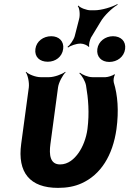

<svg xmlns="http://www.w3.org/2000/svg" viewBox="-20 -903 629 933"><path d="M262 10C305 10 343 3 376 -12C470 -54 528 -148 546 -276C558 -365 552 -440 533 -502C530 -512 533 -533 539 -540L536 -542C529 -536 504 -528 493 -528H429C407 -528 380 -540 368 -550L366 -546C378 -536 394 -509 398 -488C409 -424 415 -354 405 -276C399 -231 382 -188 361 -159C341 -131 312 -104 272 -104C223 -104 218 -151 225 -203L262 -478C265 -502 285 -539 299 -552L297 -554C282 -542 243 -528 219 -528H177C153 -528 118 -542 107 -554L105 -552C115 -539 123 -502 120 -478L83 -204C64 -65 125 10 262 10ZM364 -809 343 -727C338 -709 320 -684 308 -675L311 -672C322 -681 351 -691 369 -691H373C385 -691 406 -683 410 -675L414 -678C410 -685 417 -710 422 -720L468 -796C486 -828 527 -866 552 -880L550 -883C525 -869 474 -853 439 -853H420C401 -853 369 -865 361 -876L358 -873C367 -863 370 -829 364 -809ZM212 -603C250 -603 282 -627 287 -665C292 -702 267 -727 229 -727C191 -727 157 -703 152 -665C147 -626 173 -603 212 -603ZM511 -602C550 -602 583 -627 588 -665C593 -703 567 -727 529 -727C492 -727 458 -702 453 -665C448 -627 473 -602 511 -602Z"/></svg>

Font: Asimov
Style: EdgeIt
Weight: 500
Designer: Google
Version: Version 2.000980: 2014